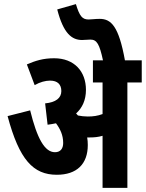

<svg xmlns="http://www.w3.org/2000/svg" viewBox="-20 -916 711 936"><path d="M408 -209C408 -222 407 -235 405 -246C410 -246 415 -246 419 -246C440 -246 460 -248 480 -254V0H601V-514H671V-622H589C559 -788 522 -824 466 -824C443 -824 427 -821 412 -821C381 -821 368 -837 350 -896L259 -870C289 -753 330 -721 380 -721C392 -721 409 -723 421 -723C452 -723 465 -701 482 -622H433V-514H480V-360C456 -351 434 -348 408 -348C391 -348 375 -350 360 -353C357 -356 354 -360 351 -363C381 -390 399 -428 399 -478C399 -568 342 -632 244 -632C190 -632 153 -620 111 -602L149 -501C175 -516 202 -523 224 -523C261 -523 279 -504 279 -472C279 -438 252 -417 200 -412L212 -308C226 -310 240 -312 253 -315C273 -288 288 -258 288 -219C288 -192 275 -174 248 -174C198 -174 161 -240 127 -378L17 -350C74 -137 142 -64 257 -64C354 -64 408 -116 408 -209Z"/></svg>

Font: Noto Sans ExtraCondensed
Style: Bold Italic
Weight: 700
Width: 2
Italic angle: -12°
Designer: Monotype Design Team
Foundry: Monotype Imaging Inc.
Version: Version 2.013